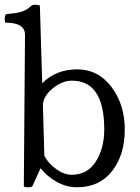

<svg xmlns="http://www.w3.org/2000/svg" viewBox="-27 -784 593 814"><path d="M415 -235Q415 -442 278 -442Q236 -442 195 -408Q154 -374 155 -334L161 -123Q179 -90 212 -66.5Q245 -43 277 -43Q344 -43 379.5 -99.5Q415 -156 415 -235ZM110 6Q106 10 91.5 10Q77 10 74 6L79 -637Q79 -688 -4 -688Q-7 -691 -7 -704.5Q-7 -718 -1 -724Q37 -727 61.5 -733.5Q86 -740 106 -760Q110 -764 123 -764Q136 -764 142 -760L152 -431Q211 -490 300 -490Q389 -490 445.5 -415.5Q502 -341 502 -234.5Q502 -128 448.5 -59Q395 10 299 10Q255 10 213.5 -13Q172 -36 145 -71Z"/></svg>

Font: Esteban
Style: Regular
Weight: 400
Designer: Angelica Diaz Rivera
Foundry: Angelica Diaz Rivera
Version: Version 1.002